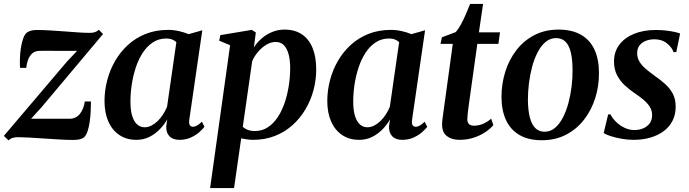

<svg xmlns="http://www.w3.org/2000/svg" viewBox="-32 -696 3480 970"><path d="M357.5 -439Q344.5 -439 324.5 -439Q304.5 -439 281.5 -439Q258.5 -439 236.2 -439.2Q214 -439.5 195.5 -439.5Q177 -439.5 166.5 -439Q144.5 -438.5 130.8 -426Q117 -413.5 109.8 -394Q102.5 -374.5 100.5 -353H69.5Q68 -369.5 68.5 -396.2Q69 -423 73.2 -452Q77.5 -481 85.8 -503.5Q94 -526 107.5 -534Q113 -537.5 124.5 -541Q136 -544.5 154 -544.5Q181.5 -544.5 218 -542.5Q254.5 -540.5 292.5 -537.5Q330.5 -534.5 364.5 -532.2Q398.5 -530 420.5 -530Q435.5 -530 446.5 -533.2Q457.5 -536.5 467.5 -545.5L488.5 -524L178.5 -155L125 -96Q144.5 -96 170.5 -96Q196.5 -96 224.2 -96Q252 -96 277 -96Q302 -96 320 -96Q352.5 -96.5 371.8 -120.8Q391 -145 396.5 -183.5H427.5Q427.5 -162.5 426.2 -135.5Q425 -108.5 421.2 -81.2Q417.5 -54 410.2 -32.5Q403 -11 391.5 -1.5Q385 4 371.8 7.5Q358.5 11 337 11Q308.5 11 269.8 8.8Q231 6.5 190.5 3.8Q150 1 115 -1Q80 -3 58.5 -3Q44.5 -3 32.5 0.5Q20.5 4 11 13L-12.5 -9.5L306 -384.5Z M924.5 -92.5Q921.5 -71.5 927.2 -63.5Q933 -55.5 943 -55.5Q952 -55.5 963 -61.5Q974 -67.5 988 -81L1001 -55.5Q993.5 -45 976 -29.2Q958.5 -13.5 932.8 -1.5Q907 10.5 874.5 10.5Q841 10.5 823.8 -8Q806.5 -26.5 808 -58.5L813 -93Q799 -68 776.2 -44Q753.5 -20 723.5 -4.8Q693.5 10.5 657 10.5Q607 10.5 570.8 -14Q534.5 -38.5 515.2 -82.5Q496 -126.5 496 -185.5Q496 -238 509.5 -290Q523 -342 549.5 -388Q576 -434 615 -469.5Q654 -505 704.8 -525Q755.5 -545 817.5 -545Q845 -545 872.2 -538.8Q899.5 -532.5 921 -523.5L990 -543ZM859 -483Q851 -491 838.2 -496.2Q825.5 -501.5 808.5 -501.5Q770 -501.5 740.5 -482Q711 -462.5 689.5 -429.8Q668 -397 654.2 -355.5Q640.5 -314 633.8 -269.5Q627 -225 627 -183Q627 -138 636.2 -109.2Q645.5 -80.5 661.5 -66.8Q677.5 -53 698.5 -53Q716 -53 732.8 -61.5Q749.5 -70 764.5 -84.5Q779.5 -99 791.5 -117.5Q803.5 -136 812 -156.5Z M1029.5 254 1130.5 -467.5 1075.5 -490.5 1081 -518.5 1240 -545 1260.5 -532 1250.5 -456Q1266 -481 1289.5 -501.5Q1313 -522 1342.5 -534.2Q1372 -546.5 1405 -546.5Q1457 -546.5 1492.8 -522.8Q1528.5 -499 1547 -454Q1565.5 -409 1565.5 -345Q1565.5 -292 1551.8 -240.5Q1538 -189 1511.2 -143.8Q1484.5 -98.5 1445.8 -63.8Q1407 -29 1356.8 -9.2Q1306.5 10.5 1246.5 10.5Q1232 10.5 1216.5 8.2Q1201 6 1186.5 3L1150.5 254ZM1194.5 -55Q1205 -45.5 1220.2 -39.8Q1235.5 -34 1255.5 -34Q1292.5 -34 1321.5 -53.2Q1350.5 -72.5 1371.8 -105Q1393 -137.5 1406.8 -178.8Q1420.5 -220 1427.2 -264.5Q1434 -309 1434 -351.5Q1434 -392.5 1426 -422Q1418 -451.5 1402 -467.8Q1386 -484 1361 -484Q1336 -484 1312.5 -469.5Q1289 -455 1270.5 -432.8Q1252 -410.5 1242 -386.5Z M2050 -92.5Q2047 -71.5 2052.8 -63.5Q2058.5 -55.5 2068.5 -55.5Q2077.5 -55.5 2088.5 -61.5Q2099.5 -67.5 2113.5 -81L2126.5 -55.5Q2119 -45 2101.5 -29.2Q2084 -13.5 2058.2 -1.5Q2032.5 10.5 2000 10.5Q1966.5 10.5 1949.2 -8Q1932 -26.5 1933.5 -58.5L1938.5 -93Q1924.5 -68 1901.8 -44Q1879 -20 1849 -4.8Q1819 10.5 1782.5 10.5Q1732.5 10.5 1696.2 -14Q1660 -38.5 1640.8 -82.5Q1621.5 -126.5 1621.5 -185.5Q1621.5 -238 1635 -290Q1648.5 -342 1675 -388Q1701.5 -434 1740.5 -469.5Q1779.5 -505 1830.2 -525Q1881 -545 1943 -545Q1970.5 -545 1997.8 -538.8Q2025 -532.5 2046.5 -523.5L2115.5 -543ZM1984.5 -483Q1976.5 -491 1963.8 -496.2Q1951 -501.5 1934 -501.5Q1895.5 -501.5 1866 -482Q1836.5 -462.5 1815 -429.8Q1793.5 -397 1779.8 -355.5Q1766 -314 1759.2 -269.5Q1752.5 -225 1752.5 -183Q1752.5 -138 1761.8 -109.2Q1771 -80.5 1787 -66.8Q1803 -53 1824 -53Q1841.5 -53 1858.2 -61.5Q1875 -70 1890 -84.5Q1905 -99 1917 -117.5Q1929 -136 1937.5 -156.5Z M2338.5 -181Q2335.5 -160 2333.5 -144Q2331.5 -128 2330.2 -115.8Q2329 -103.5 2329 -93Q2329 -76.5 2337.8 -68.8Q2346.5 -61 2361.5 -61Q2387.5 -61 2409.8 -71Q2432 -81 2449.5 -96.5L2460.5 -64Q2444.5 -44.5 2418.5 -27.5Q2392.5 -10.5 2359.8 0Q2327 10.5 2289 10.5Q2250 10.5 2225.2 -8.8Q2200.5 -28 2201.5 -70Q2201.5 -75.5 2202.2 -84Q2203 -92.5 2204.8 -105.5Q2206.5 -118.5 2209 -136.5Q2211.5 -154.5 2215 -179L2255.5 -474.5H2193.5L2200.5 -507.5L2269.5 -533.5Q2282 -546 2296 -571.5Q2310 -597 2322.2 -625.5Q2334.5 -654 2343 -676H2408.5L2387.5 -532.5H2494L2486 -474.5H2379.5Z M2789.5 -546.5Q2857 -546.5 2902.5 -520.8Q2948 -495 2971 -446Q2994 -397 2994 -328Q2994.5 -261 2975 -199.8Q2955.5 -138.5 2918.2 -90.8Q2881 -43 2827.2 -15.2Q2773.5 12.5 2705 12.5Q2638.5 12.5 2593.2 -13.5Q2548 -39.5 2525 -88.2Q2502 -137 2501.5 -205Q2501.5 -273 2521 -334.5Q2540.5 -396 2577.8 -443.8Q2615 -491.5 2668.5 -519Q2722 -546.5 2789.5 -546.5ZM2777.5 -503.5Q2747.5 -503.5 2724.2 -484Q2701 -464.5 2684 -431.5Q2667 -398.5 2656.2 -358Q2645.5 -317.5 2640.2 -274.5Q2635 -231.5 2635 -192.5Q2635.5 -138 2645 -102Q2654.5 -66 2673.2 -48.2Q2692 -30.5 2719 -30.5Q2749 -30.5 2772 -50Q2795 -69.5 2812 -102.5Q2829 -135.5 2839.8 -176Q2850.5 -216.5 2855.8 -259.2Q2861 -302 2860.5 -341Q2860.5 -394.5 2852 -430.5Q2843.5 -466.5 2825.2 -485Q2807 -503.5 2777.5 -503.5Z M3384.5 -432.5H3371Q3363.5 -455.5 3338 -476.5Q3312.5 -497.5 3274.5 -497.5Q3250.5 -497.5 3230.8 -489.8Q3211 -482 3199.2 -467Q3187.5 -452 3187 -429Q3186.5 -405.5 3197.8 -386Q3209 -366.5 3228.8 -349.5Q3248.5 -332.5 3273.5 -314.5Q3303 -294 3327.5 -272.2Q3352 -250.5 3366.8 -223Q3381.5 -195.5 3381.5 -157Q3381.5 -116 3365 -84.5Q3348.5 -53 3319.2 -32Q3290 -11 3251.5 -0.2Q3213 10.5 3168.5 10.5Q3139.5 10.5 3108.2 5Q3077 -0.5 3052.5 -8.5Q3028 -16.5 3018 -24.5L3040.5 -118H3052.5Q3061.5 -99 3080 -80.8Q3098.5 -62.5 3122.5 -50.8Q3146.5 -39 3173.5 -39Q3196.5 -39 3216.8 -47.2Q3237 -55.5 3249.8 -72.2Q3262.5 -89 3262.5 -114Q3262.5 -138.5 3250.2 -157.5Q3238 -176.5 3217.2 -193.5Q3196.5 -210.5 3170.5 -228Q3147 -244 3123.8 -265.5Q3100.5 -287 3085.2 -316.5Q3070 -346 3070 -385.5Q3070 -434.5 3097 -470.2Q3124 -506 3171.5 -525.2Q3219 -544.5 3281 -544.5Q3306 -544.5 3331 -541.8Q3356 -539 3375.5 -534.8Q3395 -530.5 3404 -526.5Z"/></svg>

Font: Merriweather 72pt SemiBold
Style: Italic
Weight: 600
Italic angle: -7.8°
Version: Version 2.101